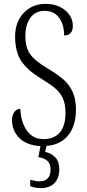

<svg xmlns="http://www.w3.org/2000/svg" viewBox="-20 -744 449 991"><path d="M220 9 213 40Q246 47 266 69Q286 91 286 129Q286 176 260.5 201.5Q235 227 190 227Q162 227 136 217V184Q165 192 184 192Q241 192 241 130Q241 101 225 86.5Q209 72 178 67L189 10Q117 6 79.5 -32Q42 -70 42 -125Q42 -148 53.5 -165Q65 -182 85 -182Q88 -113 119 -69.5Q150 -26 205 -26Q260 -26 289 -60.5Q318 -95 318 -161Q318 -206 305 -235.5Q292 -265 265.5 -287.5Q239 -310 190 -340Q123 -380 90.5 -428Q58 -476 58 -556Q58 -630 102 -677Q146 -724 216 -724Q259 -724 291 -707.5Q323 -691 339.5 -665.5Q356 -640 356 -612Q356 -561 311 -561Q311 -617 285 -652.5Q259 -688 211 -688Q163 -688 137 -652.5Q111 -617 111 -558Q111 -498 136.5 -463Q162 -428 229 -389Q277 -360 307.5 -333.5Q338 -307 355 -269.5Q372 -232 372 -180Q372 -94 331.5 -45Q291 4 220 9Z"/></svg>

Font: Noto Serif CondLight
Style: Regular
Weight: 300
Width: 3
Designer: Monotype Design Team
Foundry: Monotype Imaging Inc.
Version: Version 1.001